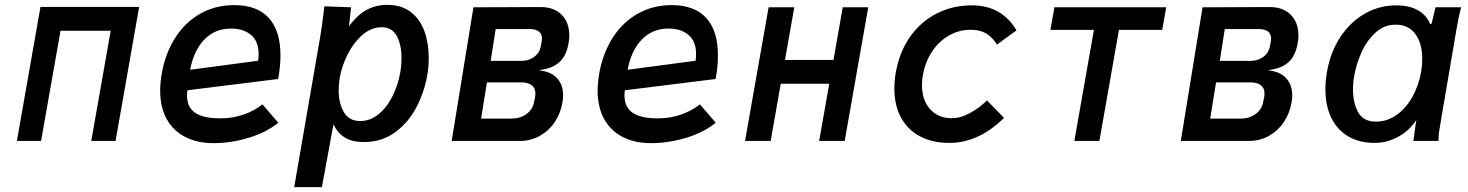

<svg xmlns="http://www.w3.org/2000/svg" viewBox="-20 -580 6040 790"><path d="M146.5 -551.5H552.5L455.5 0H355.5L435.5 -453.5H229L149 0H49.5Z M639 -207.5Q639 -239.5 646 -280Q661.5 -364 702.5 -427Q743.5 -490 805.5 -524.5Q867.5 -559 943.5 -559Q1037.5 -559 1085.8 -506.2Q1134 -453.5 1134 -352.5Q1134 -307 1124.5 -255L751 -208.5Q749.5 -197.5 749.5 -187Q749.5 -139 783 -116Q816.5 -93 886 -93Q937.5 -93 982 -108.5Q1026.5 -124 1060 -150.5L1125 -75Q1076 -35 1003.2 -13Q930.5 9 858 9Q792 9 742.5 -16.2Q693 -41.5 666 -90Q639 -138.5 639 -207.5ZM1044 -358Q1044 -410 1013 -436.2Q982 -462.5 931 -462.5Q863.5 -462.5 820 -416.5Q776.5 -370.5 762.5 -293L1042 -330Q1044 -343.5 1044 -358Z M1311.5 -527.5 1314.5 -554 1424.5 -550 1416 -472Q1451 -519.5 1489.2 -539.8Q1527.5 -560 1573 -560Q1632.5 -560 1670.8 -530Q1709 -500 1726.5 -451Q1744 -402 1744 -342.5Q1744 -303 1737.5 -267.5Q1725.5 -201 1693.5 -139Q1661.5 -77 1606.5 -36.2Q1551.5 4.5 1477 4.5Q1430 4.5 1400 -13.5Q1370 -31.5 1352 -68L1304.5 190H1190.5L1298.5 -434.5Q1305.5 -476 1311.5 -527.5ZM1626.5 -279.5Q1632 -310 1632 -341.5Q1632 -396 1612.5 -432Q1593 -468 1550 -468Q1508 -468 1471.5 -436.5Q1435 -405 1410.8 -357Q1386.5 -309 1378 -260.5Q1373.5 -236 1373.5 -209Q1373.5 -154.5 1395 -118.2Q1416.5 -82 1462 -82Q1503.5 -82 1538 -110.5Q1572.5 -139 1595 -184.2Q1617.5 -229.5 1626.5 -279.5Z M1928 -550 2205.5 -551Q2241 -551 2267.5 -536.8Q2294 -522.5 2308.2 -496.2Q2322.5 -470 2322.5 -435Q2322.5 -419.5 2319.5 -403Q2311 -352 2283.5 -325.8Q2256 -299.5 2205 -292.5L2197.5 -290.5Q2246.5 -286 2271.8 -258.5Q2297 -231 2297 -187.5Q2297 -173 2294 -157Q2286 -112.5 2262 -77Q2238 -41.5 2200.8 -20.8Q2163.5 0 2118 0H1838.5ZM2177.5 -160.5 2181.5 -179.5Q2183 -188 2183 -194.5Q2183 -217.5 2168 -229.2Q2153 -241 2125.5 -241H1983.5L1959.5 -92H2084.5Q2120.5 -92 2146.2 -110.8Q2172 -129.5 2177.5 -160.5ZM2205 -389 2208.5 -408Q2210 -415 2210 -421Q2210 -460.5 2157.5 -460.5H2019.5L1999 -329.5H2125.5Q2155.5 -329.5 2177.8 -345.8Q2200 -362 2205 -389Z M2439 -207.5Q2439 -239.5 2446 -280Q2461.5 -364 2502.5 -427Q2543.5 -490 2605.5 -524.5Q2667.5 -559 2743.5 -559Q2837.5 -559 2885.8 -506.2Q2934 -453.5 2934 -352.5Q2934 -307 2924.5 -255L2551 -208.5Q2549.5 -197.5 2549.5 -187Q2549.5 -139 2583 -116Q2616.5 -93 2686 -93Q2737.5 -93 2782 -108.5Q2826.5 -124 2860 -150.5L2925 -75Q2876 -35 2803.2 -13Q2730.5 9 2658 9Q2592 9 2542.5 -16.2Q2493 -41.5 2466 -90Q2439 -138.5 2439 -207.5ZM2844 -358Q2844 -410 2813 -436.2Q2782 -462.5 2731 -462.5Q2663.5 -462.5 2620 -416.5Q2576.5 -370.5 2562.5 -293L2842 -330Q2844 -343.5 2844 -358Z M3142.5 -550H3248L3210 -333.5H3409.5L3447.5 -550H3552.5L3455.5 0H3350.5L3392 -235.5H3192.5L3151 0H3045.5Z M3660 -215.5Q3660 -248 3666 -283Q3681 -366.5 3724.5 -428.5Q3768 -490.5 3833.5 -524.2Q3899 -558 3979 -558Q4102 -558 4162.5 -455L4082 -396.5Q4063 -427.5 4037.5 -442.5Q4012 -457.5 3973.5 -457.5Q3926 -457.5 3884.8 -434Q3843.5 -410.5 3815.2 -368Q3787 -325.5 3777 -270Q3773.5 -249.5 3773.5 -229Q3773.5 -187 3789.5 -156.2Q3805.5 -125.5 3833 -109.5Q3860.5 -93.5 3894 -93.5Q3932 -93.5 3971 -114.8Q4010 -136 4041 -167L4111 -95Q4007 8 3886 8Q3818 8 3767 -18.2Q3716 -44.5 3688 -95Q3660 -145.5 3660 -215.5Z M4481 -457H4302L4318.5 -550H4778.5L4762 -457H4584L4503.5 0H4400.5Z M4928 -550 5205.5 -551Q5241 -551 5267.5 -536.8Q5294 -522.5 5308.2 -496.2Q5322.5 -470 5322.5 -435Q5322.5 -419.5 5319.5 -403Q5311 -352 5283.5 -325.8Q5256 -299.5 5205 -292.5L5197.5 -290.5Q5246.5 -286 5271.8 -258.5Q5297 -231 5297 -187.5Q5297 -173 5294 -157Q5286 -112.5 5262 -77Q5238 -41.5 5200.8 -20.8Q5163.5 0 5118 0H4838.5ZM5177.5 -160.5 5181.5 -179.5Q5183 -188 5183 -194.5Q5183 -217.5 5168 -229.2Q5153 -241 5125.5 -241H4983.5L4959.5 -92H5084.5Q5120.5 -92 5146.2 -110.8Q5172 -129.5 5177.5 -160.5ZM5205 -389 5208.5 -408Q5210 -415 5210 -421Q5210 -460.5 5157.5 -460.5H5019.5L4999 -329.5H5125.5Q5155.5 -329.5 5177.8 -345.8Q5200 -362 5205 -389Z M5433.5 -212Q5433.5 -245.5 5439.5 -282Q5453.5 -364 5494.2 -426.5Q5535 -489 5595 -523.5Q5655 -558 5725 -558Q5778.5 -558 5814.2 -537.8Q5850 -517.5 5865 -480L5870.5 -483L5886.5 -550H5992Q5985.5 -527 5980.5 -501.2Q5975.5 -475.5 5971.5 -452L5906 -67.5Q5901.5 -41.5 5900.2 -30.5Q5899 -19.5 5898.5 0H5795.5L5804 -63L5807.5 -86.5L5803 -80Q5789 -58.5 5764.8 -38.5Q5740.5 -18.5 5707.2 -5.2Q5674 8 5636 8Q5573 8 5527.2 -19Q5481.5 -46 5457.5 -95.8Q5433.5 -145.5 5433.5 -212ZM5827.5 -285.5Q5832 -312.5 5832 -338Q5832 -401 5803.8 -439.8Q5775.5 -478.5 5722.5 -478.5Q5674.5 -478.5 5638.5 -444.8Q5602.5 -411 5581.2 -362.8Q5560 -314.5 5552 -268.5Q5547 -240 5547 -211.5Q5547 -155 5568.8 -117.2Q5590.5 -79.5 5641 -79.5Q5687 -79.5 5726 -106.8Q5765 -134 5791.2 -181Q5817.5 -228 5827.5 -285.5Z"/></svg>

Font: JuliaMono SemiBold
Style: Italic
Weight: 600
Italic angle: -9°
Monospace: yes
Designer: cormullion
Foundry: corm
Version: Version 0.056; ttfautohint (v1.8.4)